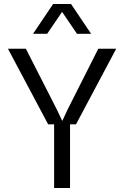

<svg xmlns="http://www.w3.org/2000/svg" viewBox="-20 -945 624 965"><path d="M20 -700H110L266 -394L292 -339H294L320 -395L474 -700H564L362 -320H332V0H252V-320H222ZM319 -925 217 -775H146L247 -925ZM438 -775H367L265 -925H337Z"/></svg>

Font: TASA Explorer VF
Style: Regular
Weight: 400
Designer: Weizhong Zhang
Foundry: Local Remote
Version: Version 1.000;Glyphs 3.2 (3192)